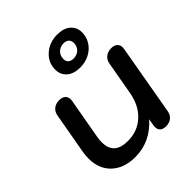

<svg xmlns="http://www.w3.org/2000/svg" viewBox="-209 -895 1040 1040"><g transform="rotate(-45 311.0 -374.5)"><path d="M43 -163Q43 -188 47 -211L89 -447Q93 -472 110.5 -486Q128 -500 154 -500Q177 -500 189.5 -489Q202 -478 202 -458Q202 -451 201 -447L159 -211Q156 -192 156 -175Q156 -80 261 -80Q336 -80 387.5 -127.5Q439 -175 453 -256L487 -447Q491 -472 509 -486Q527 -500 553 -500Q575 -500 587.5 -489Q600 -478 600 -459Q600 -451 599 -447L528 -43Q524 -18 507 -4Q490 10 464 10Q442 10 430 -0.5Q418 -11 418 -30Q418 -38 419 -43L426 -82Q343 10 229 10Q143 10 93 -37Q43 -84 43 -163ZM256 -632Q256 -686 297 -722.5Q338 -759 398 -759Q447 -759 474.5 -735Q502 -711 502 -672Q502 -637 483.5 -607.5Q465 -578 432.5 -561Q400 -544 361 -544Q312 -544 284 -568Q256 -592 256 -632ZM430 -663Q430 -681 419 -691Q408 -701 388 -701Q362 -701 345 -684Q328 -667 328 -641Q328 -623 339 -613.5Q350 -604 370 -604Q396 -604 413 -620.5Q430 -637 430 -663Z"/></g></svg>

Font: Kodchasan SemiBold
Style: Italic
Weight: 600
Italic angle: -10°
Version: Version 1.000; ttfautohint (v1.6)